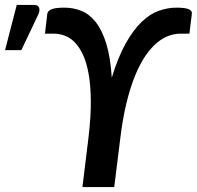

<svg xmlns="http://www.w3.org/2000/svg" viewBox="-130 -759 798 779"><path d="M62 -703.5Q64 -715.5 80.2 -721.8Q96.5 -728 131 -728Q167 -728 199.5 -715.2Q232 -702.5 257.8 -670.2Q283.5 -638 300.8 -583.2Q318 -528.5 323.5 -444Q349.5 -528.5 380.2 -583.2Q411 -638 444.8 -670.2Q478.5 -702.5 514.2 -715.2Q550 -728 586 -728Q620.5 -728 635.2 -721.8Q650 -715.5 648.5 -703.5L638.5 -622.5H602.5Q579.5 -622.5 555.2 -614Q531 -605.5 507.2 -585.8Q483.5 -566 461 -533.8Q438.5 -501.5 418.8 -453.8Q399 -406 383.2 -341.5Q367.5 -277 357.5 -193.5L333.5 0H204.5L229.5 -205Q239 -286.5 238.5 -349Q238 -411.5 229.8 -458Q221.5 -504.5 207 -536Q192.5 -567.5 173.8 -586.8Q155 -606 133 -614.2Q111 -622.5 88 -622.5H52.5ZM-109.5 -555.5 -62 -739H8Q24 -739 28.5 -728.2Q33 -717.5 25 -699.5L-43.5 -555.5Z"/></svg>

Font: Lato 2
Style: Bold Italic
Weight: 700
Italic angle: -7°
Designer: Lukasz Dziedzic with Adam Twardoch and Botio Nikoltchev
Foundry: tyPoland Lukasz Dziedzic
Version: Version 2.015; 2015-08-06; http://www.latofonts.com/